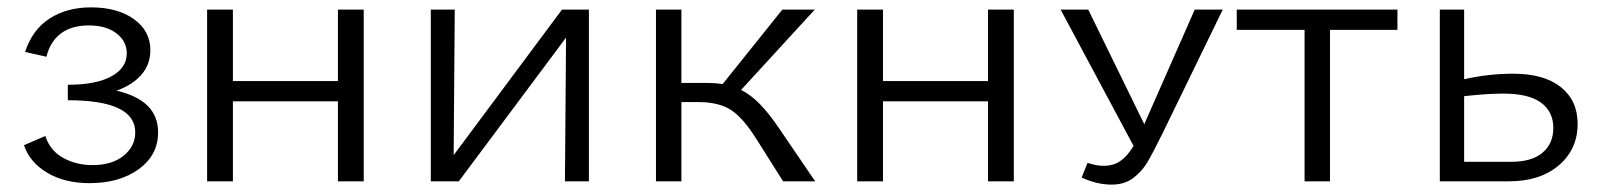

<svg xmlns="http://www.w3.org/2000/svg" viewBox="-20 -492 4337 521"><path d="M409 -133Q409 -71 356.5 -33Q304 5 223 5Q156 5 108.5 -23Q61 -51 45 -98L103 -123Q116 -83 151.5 -63.5Q187 -44 231 -44Q284 -44 315.5 -69.5Q347 -95 347 -133Q347 -220 164 -220V-262Q241 -262 282.5 -285Q324 -308 324 -347Q324 -380 296 -401.5Q268 -423 221 -423Q174 -423 145 -401Q116 -379 106 -338L48 -351Q68 -412 115 -442Q162 -472 227 -472Q299 -472 343.5 -440Q388 -408 388 -356Q388 -317 363.5 -289Q339 -261 296 -246Q409 -220 409 -133Z M967 -466V0H897V-217H612V0H542V-466H612V-272H897V-466Z M1578 0H1513L1516 -390L1225 0H1149V-466H1214L1211 -71L1505 -466H1578Z M2192 0H2105L2033 -114Q1996 -173 1963 -194Q1930 -215 1875 -215H1829V0H1760V-466H1829V-267H1897Q1920 -267 1941 -264L2103 -466H2191L1991 -248Q2017 -235 2042 -209.5Q2067 -184 2096 -141Z M2731 -466V0H2661V-217H2376V0H2306V-466H2376V-272H2661V-466Z M3298 -466 3134 -129Q3108 -76 3093 -51Q3078 -26 3054.5 -8.5Q3031 9 2996 9Q2958 9 2915 -10L2931 -50Q2956 -42 2974 -42Q3001 -42 3020 -55Q3039 -68 3056 -96L2858 -466H2933L3085 -155L3222 -466Z M3772 -411H3589V0H3520V-411H3336V-466H3772Z M4261 -156Q4261 -87 4210 -43.5Q4159 0 4075 0H3887V-466H3953V-277Q4019 -292 4086 -292Q4170 -292 4215.5 -255.5Q4261 -219 4261 -156ZM4195 -145Q4195 -189 4161.5 -213.5Q4128 -238 4060 -238Q4015 -238 3953 -231V-53H4082Q4136 -53 4165.5 -77.5Q4195 -102 4195 -145Z"/></svg>

Font: Ysabeau SC
Style: Regular
Weight: 400
Designer: Christian Thalmann (Catharsis Fonts)
Version: Version 0.003